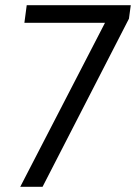

<svg xmlns="http://www.w3.org/2000/svg" viewBox="-20 -720 524 740"><path d="M412 -685 436 -632H74L83 -700H484L477 -648L144 0H58Z"/></svg>

Font: Pathway Extreme SemiCondensed
Style: Italic
Weight: 400
Width: 4
Italic angle: -8°
Version: Version 1.001;gftools[0.9.26]